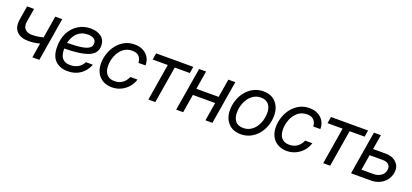

<svg xmlns="http://www.w3.org/2000/svg" viewBox="23 -1332 4610 2150"><g transform="rotate(20 2327.5 -257.5)"><path d="M248.5 -156.2Q155.8 -156.2 108.4 -206.3Q61 -256.3 77.6 -356.4L104 -515.6H187L160.6 -356.4Q150.4 -293.9 180.2 -264.2Q210 -234.4 261.2 -234.4Q298.3 -234.4 331.3 -239.3Q364.3 -244.1 396.5 -252.9L439.9 -515.6H522.9L437.5 0H354.5L383.3 -174.3Q352.5 -166 319.8 -161.1Q287.1 -156.2 248.5 -156.2Z M776.4 11.7Q687 11.7 630.6 -40.8Q574.2 -93.3 574.2 -208.5Q574.2 -304.7 611.8 -376.2Q649.4 -447.8 714.1 -487.5Q778.8 -527.3 860.4 -527.3Q939 -527.3 987.3 -489.7Q1035.6 -452.1 1035.6 -383.3Q1035.6 -292 942.1 -254.2Q848.6 -216.3 656.2 -214.4Q656.2 -209 656.2 -203.6Q656.2 -167.5 666.7 -135.3Q677.2 -103 704.6 -83Q731.9 -63 781.2 -63Q837.9 -63 878.2 -88.4Q918.5 -113.8 936.5 -153.8H1019.5Q992.7 -80.1 929.7 -34.2Q866.7 11.7 776.4 11.7ZM664.6 -284.7Q776.4 -285.6 838.9 -296.4Q901.4 -307.1 926.8 -328.4Q952.1 -349.6 952.1 -382.3Q952.1 -415 926.8 -433.6Q901.4 -452.1 852.1 -452.1Q798.3 -452.1 760.3 -429.7Q722.2 -407.2 698.7 -369.1Q675.3 -331.1 664.6 -284.7Z M1304.2 11.7Q1241.7 11.7 1195.6 -14.9Q1149.4 -41.5 1124.5 -89.4Q1099.6 -137.2 1099.6 -200.7Q1099.6 -261.2 1119.4 -319.3Q1139.2 -377.4 1176.5 -424.6Q1213.9 -471.7 1266.1 -499.5Q1318.4 -527.3 1383.3 -527.3Q1441.9 -527.3 1485.8 -504.2Q1529.8 -481 1553.7 -440.4Q1577.6 -399.9 1575.7 -347.7H1491.7Q1490.2 -393.1 1464.1 -422.6Q1438 -452.1 1380.9 -452.1Q1318.4 -452.1 1274.2 -415.8Q1230 -379.4 1206.8 -322.3Q1183.6 -265.1 1183.6 -202.6Q1183.6 -138.2 1214.6 -100.8Q1245.6 -63.5 1306.6 -63.5Q1364.7 -63.5 1402.8 -92Q1440.9 -120.6 1460.9 -168H1546.4Q1530.8 -117.2 1495.8 -76.4Q1460.9 -35.6 1411.6 -12Q1362.3 11.7 1304.2 11.7Z M1736.8 0 1809.1 -437.5H1628.9L1642.1 -515.6H2084.5L2071.3 -437.5H1892.1L1819.8 0Z M2236.8 -515.6 2200.7 -296.9H2466.3L2502.4 -515.6H2585.4L2500 0H2417L2453.1 -218.8H2187.5L2151.4 0H2068.4L2153.8 -515.6Z M2839.4 11.7Q2744.1 11.7 2689.7 -47.9Q2635.3 -107.4 2635.3 -203.1Q2635.3 -264.6 2655.3 -322.8Q2675.3 -380.9 2712.6 -427Q2750 -473.1 2802.2 -500.2Q2854.5 -527.3 2918.5 -527.3Q3013.7 -527.3 3067.9 -467.3Q3122.1 -407.2 3122.1 -310.5Q3122.1 -248.5 3102.1 -190.7Q3082 -132.8 3044.7 -87.2Q3007.3 -41.5 2955.3 -14.9Q2903.3 11.7 2839.4 11.7ZM2841.8 -63.5Q2890.1 -63.5 2927 -85.2Q2963.9 -106.9 2989 -143.3Q3014.2 -179.7 3026.9 -223.9Q3039.6 -268.1 3039.6 -312.5Q3039.6 -377.4 3007.8 -414.8Q2976.1 -452.1 2916 -452.1Q2869.1 -452.1 2832.5 -430.7Q2795.9 -409.2 2770.5 -373Q2745.1 -336.9 2731.7 -292.2Q2718.3 -247.6 2718.3 -201.2Q2718.3 -137.2 2749.8 -100.3Q2781.2 -63.5 2841.8 -63.5Z M3387.7 11.7Q3325.2 11.7 3279.1 -14.9Q3232.9 -41.5 3208 -89.4Q3183.1 -137.2 3183.1 -200.7Q3183.1 -261.2 3202.9 -319.3Q3222.7 -377.4 3260 -424.6Q3297.4 -471.7 3349.6 -499.5Q3401.9 -527.3 3466.8 -527.3Q3525.4 -527.3 3569.3 -504.2Q3613.3 -481 3637.2 -440.4Q3661.1 -399.9 3659.2 -347.7H3575.2Q3573.7 -393.1 3547.6 -422.6Q3521.5 -452.1 3464.4 -452.1Q3401.9 -452.1 3357.7 -415.8Q3313.5 -379.4 3290.3 -322.3Q3267.1 -265.1 3267.1 -202.6Q3267.1 -138.2 3298.1 -100.8Q3329.1 -63.5 3390.1 -63.5Q3448.2 -63.5 3486.3 -92Q3524.4 -120.6 3544.4 -168H3629.9Q3614.3 -117.2 3579.3 -76.4Q3544.4 -35.6 3495.1 -12Q3445.8 11.7 3387.7 11.7Z M3820.3 0 3892.6 -437.5H3712.4L3725.6 -515.6H4168L4154.8 -437.5H3975.6L3903.3 0Z M4291 -339.8H4438Q4495.1 -339.8 4535.6 -318.4Q4576.2 -296.9 4595.2 -259Q4614.3 -221.2 4606 -171.9Q4597.7 -121.6 4567.6 -82.8Q4537.6 -43.9 4491.5 -22Q4445.3 0 4388.2 0H4151.9L4237.3 -515.6H4320.3ZM4278.3 -261.7 4247.6 -78.1H4390.1Q4442.4 -78.1 4479.2 -103.5Q4516.1 -128.9 4522.9 -171.9Q4529.8 -213.4 4507.3 -237.5Q4484.9 -261.7 4432.6 -261.7Z"/></g></svg>

Font: Inter Display
Style: Italic
Weight: 400
Italic angle: -9.39999°
Designer: Rasmus Andersson
Foundry: rsms
Version: Version 4.000;git-a52131595